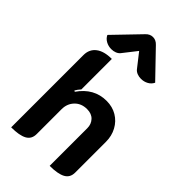

<svg xmlns="http://www.w3.org/2000/svg" viewBox="-294 -1061 1153 1153"><g transform="rotate(45 282.5 -484.0)"><path d="M55 -605Q55 -654 90.5 -681.5Q126 -709 192 -709V-450Q177 -434 167 -416L174 -412Q241 -509 348 -509Q398 -509 436.5 -486Q475 -463 497 -422.5Q519 -382 519 -332V-71Q519 -28 485 -9.5Q451 9 382 9V-311Q382 -345 360.5 -368Q339 -391 300 -391Q252 -391 222 -360Q192 -329 192 -282V-71Q192 -28 158 -9.5Q124 9 55 9ZM148 -748Q123 -748 102 -759.5Q81 -771 71 -792L228 -955Q248 -977 274 -977Q300 -977 320 -955L477 -792Q467 -771 446 -759.5Q425 -748 400 -748Q382 -748 367 -754Q352 -760 343 -771L274 -859L205 -771Q196 -760 181 -754Q166 -748 148 -748Z"/></g></svg>

Font: K2D ExtraBold
Style: Regular
Weight: 800
Designer: Katatrad Aksorn Co.,Ltd.
Foundry: Cadson Demak Co.,Ltd.
Version: Version 1.000; ttfautohint (v1.6)